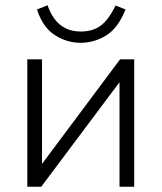

<svg xmlns="http://www.w3.org/2000/svg" viewBox="-20 -711 615 731"><path d="M84 0V-485H140V-87L437 -485H491V0H435V-398L137 0ZM287 -548Q234 -548 188 -578Q142 -608 121 -675L161 -691Q179 -640 210.5 -615.5Q242 -591 287 -591Q333 -591 363 -613Q393 -635 420 -690L458 -675Q429 -603 383.5 -575.5Q338 -548 287 -548Z"/></svg>

Font: Nunito Sans Light
Style: Regular
Weight: 300
Designer: Vernon Adams
Foundry: Vernon Adams
Version: Version 3.101; ttfautohint (v1.8.4.7-5d5b);gftools[0.9.27]